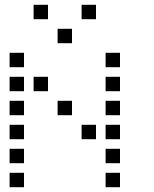

<svg xmlns="http://www.w3.org/2000/svg" viewBox="-20 -800 640 800"><path d="M121 -780Q120 -780 120 -780Q120 -780 120 -779V-721Q120 -720 120 -720Q120 -720 121 -720H179Q180 -720 180 -720Q180 -720 180 -721V-779Q180 -780 180 -780Q180 -780 179 -780ZM321 -780Q320 -780 320 -780Q320 -780 320 -779V-721Q320 -720 320 -720Q320 -720 321 -720H379Q380 -720 380 -720Q380 -720 380 -721V-779Q380 -780 380 -780Q380 -780 379 -780ZM221 -680Q220 -680 220 -680Q220 -680 220 -679V-621Q220 -620 220 -620Q220 -620 221 -620H279Q280 -620 280 -620Q280 -620 280 -621V-679Q280 -680 280 -680Q280 -680 279 -680ZM21 -580Q20 -580 20 -580Q20 -580 20 -579V-521Q20 -520 20 -520Q20 -520 21 -520H79Q80 -520 80 -520Q80 -520 80 -521V-579Q80 -580 80 -580Q80 -580 79 -580ZM421 -580Q420 -580 420 -580Q420 -580 420 -579V-521Q420 -520 420 -520Q420 -520 421 -520H479Q480 -520 480 -520Q480 -520 480 -521V-579Q480 -580 480 -580Q480 -580 479 -580ZM21 -480Q20 -480 20 -480Q20 -480 20 -479V-421Q20 -420 20 -420Q20 -420 21 -420H79Q80 -420 80 -420Q80 -420 80 -421V-479Q80 -480 80 -480Q80 -480 79 -480ZM121 -480Q120 -480 120 -480Q120 -480 120 -479V-421Q120 -420 120 -420Q120 -420 121 -420H179Q180 -420 180 -420Q180 -420 180 -421V-479Q180 -480 180 -480Q180 -480 179 -480ZM421 -480Q420 -480 420 -480Q420 -480 420 -479V-421Q420 -420 420 -420Q420 -420 421 -420H479Q480 -420 480 -420Q480 -420 480 -421V-479Q480 -480 480 -480Q480 -480 479 -480ZM21 -380Q20 -380 20 -380Q20 -380 20 -379V-321Q20 -320 20 -320Q20 -320 21 -320H79Q80 -320 80 -320Q80 -320 80 -321V-379Q80 -380 80 -380Q80 -380 79 -380ZM221 -380Q220 -380 220 -380Q220 -380 220 -379V-321Q220 -320 220 -320Q220 -320 221 -320H279Q280 -320 280 -320Q280 -320 280 -321V-379Q280 -380 280 -380Q280 -380 279 -380ZM421 -380Q420 -380 420 -380Q420 -380 420 -379V-321Q420 -320 420 -320Q420 -320 421 -320H479Q480 -320 480 -320Q480 -320 480 -321V-379Q480 -380 480 -380Q480 -380 479 -380ZM21 -280Q20 -280 20 -280Q20 -280 20 -279V-221Q20 -220 20 -220Q20 -220 21 -220H79Q80 -220 80 -220Q80 -220 80 -221V-279Q80 -280 80 -280Q80 -280 79 -280ZM321 -280Q320 -280 320 -280Q320 -280 320 -279V-221Q320 -220 320 -220Q320 -220 321 -220H379Q380 -220 380 -220Q380 -220 380 -221V-279Q380 -280 380 -280Q380 -280 379 -280ZM421 -280Q420 -280 420 -280Q420 -280 420 -279V-221Q420 -220 420 -220Q420 -220 421 -220H479Q480 -220 480 -220Q480 -220 480 -221V-279Q480 -280 480 -280Q480 -280 479 -280ZM21 -180Q20 -180 20 -180Q20 -180 20 -179V-121Q20 -120 20 -120Q20 -120 21 -120H79Q80 -120 80 -120Q80 -120 80 -121V-179Q80 -180 80 -180Q80 -180 79 -180ZM421 -180Q420 -180 420 -180Q420 -180 420 -179V-121Q420 -120 420 -120Q420 -120 421 -120H479Q480 -120 480 -120Q480 -120 480 -121V-179Q480 -180 480 -180Q480 -180 479 -180ZM21 -80Q20 -80 20 -80Q20 -80 20 -79V-21Q20 -20 20 -20Q20 -20 21 -20H79Q80 -20 80 -20Q80 -20 80 -21V-79Q80 -80 80 -80Q80 -80 79 -80ZM421 -80Q420 -80 420 -80Q420 -80 420 -79V-21Q420 -20 420 -20Q420 -20 421 -20H479Q480 -20 480 -20Q480 -20 480 -21V-79Q480 -80 480 -80Q480 -80 479 -80Z"/></svg>

Font: Doto Medium
Style: Regular
Weight: 500
Monospace: yes
Version: Version 1.000